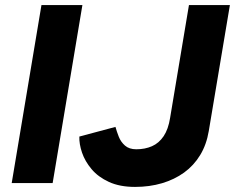

<svg xmlns="http://www.w3.org/2000/svg" viewBox="-20 -720 924 755"><path d="M26 0 143 -700H304L187 0ZM511 15Q451 15 408.5 -4.5Q366 -24 340 -55Q314 -86 302.5 -120Q291 -154 292 -183L434 -221Q439 -203 447 -182.5Q455 -162 471.5 -147.5Q488 -133 516 -133Q550 -133 577.5 -145Q605 -157 623.5 -184.5Q642 -212 649 -257L723 -700H884L801 -205Q792 -151 767 -110Q742 -69 704 -41.5Q666 -14 617 0.5Q568 15 511 15Z"/></svg>

Font: Figtree Light ExtraBold
Style: Italic
Weight: 800
Italic angle: -9.5°
Version: Version 2.001;gftools[0.9.30]